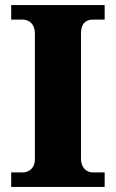

<svg xmlns="http://www.w3.org/2000/svg" viewBox="-20 -734 455 754"><path d="M24 0V-57H70Q81 -57 92 -62.5Q103 -68 110 -79.5Q117 -91 117 -109V-600Q117 -621 110 -633.5Q103 -646 92 -651.5Q81 -657 70 -657H24V-714H391V-657H344Q330 -657 319.5 -651Q309 -645 303.5 -633Q298 -621 298 -599V-111Q298 -94 304.5 -81.5Q311 -69 321.5 -63Q332 -57 344 -57H391V0Z"/></svg>

Font: Noto Serif Ethiopic ExtraBold
Style: Regular
Weight: 800
Version: Version 2.102